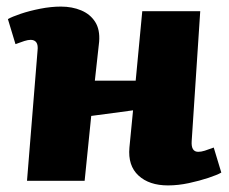

<svg xmlns="http://www.w3.org/2000/svg" viewBox="-20 -549 696 583"><path d="M384 -214 257 -197 237 0H62L94 -395Q96 -412 90.5 -420Q85 -428 73 -428Q65 -428 54 -424.5Q43 -421 27 -415L4 -491Q16 -498 42.5 -507Q69 -516 102 -522.5Q135 -529 165 -529Q199 -529 226.5 -517.5Q254 -506 269 -482.5Q284 -459 281 -422Q278 -393 274.5 -363Q271 -333 268 -304H392L412 -515H588L562 -120Q561 -104 566 -96Q571 -88 582 -88Q591 -88 602 -91.5Q613 -95 629 -101L652 -25Q640 -18 613 -9Q586 0 553.5 7Q521 14 490 14Q433 14 400.5 -16Q368 -46 373 -101Z"/></svg>

Font: Literata ExtraBold
Style: Italic
Weight: 800
Italic angle: -2°
Designer: Latin by Veronika Burian and Jose Scaglione. Greek by Irene Vlachou. Cyrillic by Vera Evstafieva
Foundry: TypeTogether
Version: Version 3.002